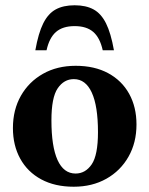

<svg xmlns="http://www.w3.org/2000/svg" viewBox="-20 -695 566 728"><path d="M259.5 13Q188 13 136.2 -15Q84.5 -43 56.8 -93.2Q29 -143.5 29 -209.5Q29 -278.5 59.2 -331.8Q89.5 -385 143 -415.2Q196.5 -445.5 267 -445.5Q338.5 -445.5 390.2 -417.5Q442 -389.5 469.8 -339.2Q497.5 -289 497.5 -223Q497.5 -154 467.2 -100.8Q437 -47.5 383.2 -17.2Q329.5 13 259.5 13ZM266.5 -37Q304 -37 327.8 -72Q351.5 -107 351.5 -194Q351.5 -293 328 -344Q304.5 -395 260 -395Q222.5 -395 198.8 -360.2Q175 -325.5 175 -238.5Q175 -139.5 198.2 -88.2Q221.5 -37 266.5 -37ZM263 -596Q218 -596 192.5 -574Q167 -552 156.5 -504.5H114Q125.5 -569.5 144 -606.5Q162.5 -643.5 191.2 -659.2Q220 -675 263 -675Q306 -675 334.8 -659.2Q363.5 -643.5 382 -606.5Q400.5 -569.5 412 -504.5H369.5Q359 -552 333.5 -574Q308 -596 263 -596Z"/></svg>

Font: Newsreader 16pt
Style: Bold
Weight: 700
Designer: Hugues Gentile
Foundry: Production Type
Version: Version 1.003; ttfautohint (v1.8.3)